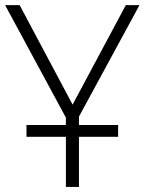

<svg xmlns="http://www.w3.org/2000/svg" viewBox="-20 -734 568 754"><path d="M290 -243.2H443.8V-196.8H290V0H238.8V-196.8H84V-243.2H238.8V-272L0 -713.9H57.1L265.1 -323.2L474.1 -713.9H527.8L290 -275.9Z"/></svg>

Font: OpenSans-Light
Style: Regular
Weight: 300
Foundry: Ascender Corporation
Version: Version 1.10